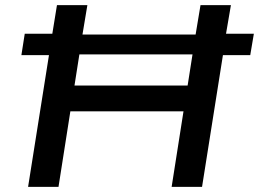

<svg xmlns="http://www.w3.org/2000/svg" viewBox="-20 -725 1005 745"><path d="M89 0 170 -511H63L76 -594H183L201 -705H319L300 -591H739L758 -705H876L857 -594H965L951 -511H845L764 0H646L692 -293H253L207 0ZM269 -393H708L727 -514H288Z"/></svg>

Font: Nunito Sans 7pt SemiExpanded SemiBold
Style: Italic
Weight: 600
Width: 6
Italic angle: -9°
Designer: Vernon Adams
Foundry: Vernon Adams
Version: Version 3.101;gftools[0.9.27]